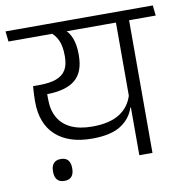

<svg xmlns="http://www.w3.org/2000/svg" viewBox="-98 -705 809 834"><g transform="rotate(-10 307.0 -288.0)"><path d="M517.5 -600.5H459.5V0H517.5ZM402 -585H635L630 -630.5H397ZM-19.5 -630.5 -14.5 -585H586.5L582 -630.5ZM231.5 -595H166.5Q192 -576.5 203.8 -549.8Q215.5 -523 215.5 -483V-478Q215.5 -441.5 201.8 -419Q188 -396.5 159 -386Q130 -375.5 84 -375.5H57L76 -330L109.5 -330.5Q195 -331.5 235.5 -365.5Q276 -399.5 276 -472.5V-479.5Q276 -519 265 -548.2Q254 -577.5 231.5 -595ZM54 -312V-307.5Q54 -210 111 -158.2Q168 -106.5 270.5 -106.5Q354 -106.5 398 -135Q442 -163.5 457 -210.5H463L461.5 -269.5Q447 -215.5 402.5 -186.8Q358 -158 280.5 -158Q225 -158 187.5 -175.5Q150 -193 130.8 -226.5Q111.5 -260 111.5 -308.5V-360.5L57 -375.5Q55.5 -356.5 54.8 -341.5Q54 -326.5 54 -312ZM120.5 53.5Q142 53.5 152.2 41.2Q162.5 29 162.5 7.5Q162.5 7 162.5 5.2Q162.5 3.5 162.5 3Q162.5 -18.5 152.2 -30.8Q142 -43 120.5 -43Q99 -43 88.5 -30.8Q78 -18.5 78 3Q78 4 78 5.5Q78 7 78 7.5Q78 29 88.5 41.2Q99 53.5 120.5 53.5Z"/></g></svg>

Font: Anek Devanagari Medium Light
Style: Regular
Weight: 300
Version: Version 1.003